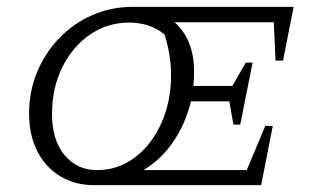

<svg xmlns="http://www.w3.org/2000/svg" viewBox="-20 -541 927 561"><path d="M255 0Q199 0 156 -26Q113 -52 89 -99Q65 -146 65 -209Q65 -274 88.5 -330.5Q112 -387 153.5 -430Q195 -473 250 -497Q305 -521 368 -521H838L807 -364H785L780 -476H490Q516 -454 531.5 -417.5Q547 -381 547 -332Q547 -310 545 -290H659L698 -358H718L682 -177H662L650 -245H538Q522 -179 486 -126.5Q450 -74 399 -44H701L755 -173H777L743 0ZM263 -44Q323 -44 370 -78Q417 -112 445.5 -168.5Q474 -225 479 -295.5Q484 -366 461 -440Q419 -475 357 -475Q294 -475 243 -440Q192 -405 162 -344.5Q132 -284 132 -208Q132 -132 168.5 -88Q205 -44 263 -44Z"/></svg>

Font: Piazzolla SC Light
Style: Italic
Weight: 300
Italic angle: -11.3°
Designer: Juan Pablo del Peral
Foundry: Huerta Tipografica
Version: Version 1.330